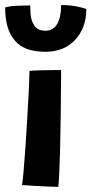

<svg xmlns="http://www.w3.org/2000/svg" viewBox="-46 -739 362 762"><path d="M185.5 2.5Q173.5 2.5 148 1.5Q122.5 0.5 93.5 -1.2Q64.5 -3 41.5 -4.5Q44 -17.5 47.5 -57.8Q51 -98 54.8 -152.8Q58.5 -207.5 62 -266Q65.5 -324.5 68 -375.5Q70.5 -426.5 71 -457.5Q82 -459 108 -459.8Q134 -460.5 160 -460.8Q186 -461 196.5 -461Q196.5 -431.5 196 -381.8Q195.5 -332 194.8 -273.5Q194 -215 192.8 -158.8Q191.5 -102.5 189.5 -59Q187.5 -15.5 185.5 2.5ZM296.5 -703Q296.5 -629 252.5 -581.2Q208.5 -533.5 134.5 -533.5Q60 -533.5 23.5 -567.2Q-13 -601 -22 -660Q-25.5 -681 -25.5 -709.5Q-8 -715 22.8 -716.2Q53.5 -717.5 74 -717.5Q74 -703.5 74.8 -691.2Q75.5 -679 77.5 -668.5Q82.5 -645 95.5 -631Q108.5 -617 134 -617Q165.5 -617 181 -643.8Q196.5 -670.5 196.5 -719Q228.5 -719 255.5 -714Q282.5 -709 296.5 -703Z"/></svg>

Font: Grandstander SemiBold
Style: Regular
Weight: 600
Designer: Tyler Finck
Foundry: Etcetera Type Co
Version: Version 1.200; ttfautohint (v1.8.3)